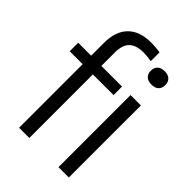

<svg xmlns="http://www.w3.org/2000/svg" viewBox="-237 -920 1022 1022"><g transform="rotate(45 274.0 -409.0)"><path d="M104 0V-478.5H6.5V-542.5H104V-639.5Q104 -726 149.5 -772Q195 -818 281.5 -818Q297.5 -818 315.2 -816.5Q333 -815 349 -812V-746Q319.5 -752 288.5 -752Q235.5 -752 208.2 -726.5Q181 -701 181 -643V-542.5H336.5V-478.5H181V0ZM439.5 -660.5Q413 -660.5 399 -673.8Q385 -687 385 -710.5Q385 -734 399 -747.5Q413 -761 439.5 -761Q466 -761 480 -747.5Q494 -734 494 -710.5Q494 -687 480 -673.8Q466 -660.5 439.5 -660.5ZM400.5 0V-542.5H478.5V0Z"/></g></svg>

Font: Encode Sans SmCnd
Style: Regular
Weight: 400
Width: 4
Designer: Multiple Designers
Foundry: Impallari Type
Version: Version 3.002; ttfautohint (v1.8.3) -l 8 -r 50 -G 200 -x 14 